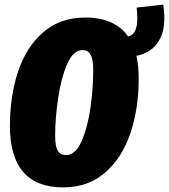

<svg xmlns="http://www.w3.org/2000/svg" viewBox="-20 -792 732 832"><path d="M571 -550Q581 -509 581 -451Q581 -321 545 -214.5Q509 -108 435.5 -44Q362 20 254 20Q23 20 23 -246Q23 -376 58.5 -482.5Q94 -589 167.5 -652.5Q241 -716 349 -716Q478 -716 535 -634Q556 -639 565.5 -658.5Q575 -678 575 -712Q575 -738 572 -759L687 -772Q692 -745 692 -714Q692 -644 660.5 -603Q629 -562 571 -550ZM384 -489Q384 -535 372.5 -555Q361 -575 337 -575Q297 -575 270.5 -513Q244 -451 231.5 -364Q219 -277 219 -202Q219 -158 230.5 -139Q242 -120 266 -120Q307 -120 333.5 -180Q360 -240 372 -325.5Q384 -411 384 -489Z"/></svg>

Font: Fira Sans Extra Condensed Black
Style: Italic
Weight: 900
Width: 3
Italic angle: -8°
Designer: Carrois Corporate & Edenspiekermann AG
Foundry: Carrois Corporate GbR & Edenspiekermann AG
Version: Version 4.203